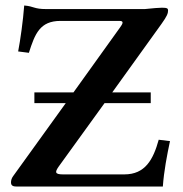

<svg xmlns="http://www.w3.org/2000/svg" viewBox="-20 -678 664 698"><path d="M572 0C576 -56 587 -113 598 -165L557 -170C537 -98 508 -44 432 -44H209C178 -44 180 -53 193 -72L360 -303H528V-342H388L567 -591C587 -619 591 -629 591 -640C591 -647 588 -650 569 -650C556 -650 537 -648 506 -645H149C102 -645 105 -655 68 -658C64 -604 54 -532 46 -491L85 -486C107 -555 125 -602 200 -602H415C433 -602 424 -589 417 -579L247 -342H105V-303H219L28 -38C22 -30 20 -22 20 -15C20 -5 25 0 39 0Z"/></svg>

Font: Libertinus Serif Semibold
Style: Regular
Weight: 600
Designer: Philipp H. Poll, Khaled Hosny
Foundry: Caleb Maclennan
Version: Version 7.050;RELEASE